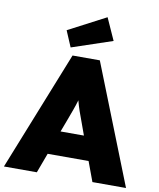

<svg xmlns="http://www.w3.org/2000/svg" viewBox="-112 -1031 917 1109"><g transform="rotate(10 346.0 -476.5)"><path d="M-12 0 267 -700H427L704 0H507L464 -116H224L181 0ZM301 -325 275 -256H412L387 -325Q373 -362 363 -391Q353 -420 345 -451Q336 -420 325.5 -391.5Q315 -363 301 -325ZM248 -744 208 -838 428 -953 486 -824Z"/></g></svg>

Font: Lexend ExtraBold
Style: Regular
Weight: 800
Designer: Bonnie Shaver-Troup, Thomas Jockin
Foundry: Lexend
Version: Version 1.007; ttfautohint (v1.8.3)